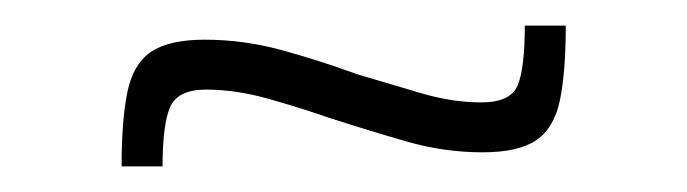

<svg xmlns="http://www.w3.org/2000/svg" viewBox="-20 -377 537 150"><path d="M75 -247Q75 -283 79.5 -305Q84 -327 98 -336.5Q112 -346 140 -346Q170 -346 199.5 -338Q229 -330 259 -319Q283 -312 308 -304.5Q333 -297 356 -297Q379 -297 384.5 -310.5Q390 -324 390 -357H422Q422 -321 417.5 -299Q413 -277 399 -267.5Q385 -258 357 -258Q327 -258 297.5 -266.5Q268 -275 237 -285Q214 -293 189 -300Q164 -307 141 -307Q119 -307 113 -293.5Q107 -280 107 -247Z"/></svg>

Font: Saira Thin ExtraLight
Style: Regular
Weight: 250
Version: Version 1.101